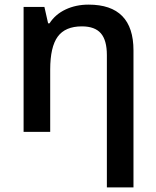

<svg xmlns="http://www.w3.org/2000/svg" viewBox="-20 -570 675 830"><path d="M363 -550Q308 -550 263.5 -529Q219 -508 194 -469H188L172 -540H82V0H197V-269Q197 -367 229.5 -411.5Q262 -456 334 -456Q390 -456 416 -426Q442 -396 442 -332V240H557V-352Q557 -550 363 -550Z"/></svg>

Font: OpenSansMMV
Style: Semibold
Weight: 600
Designer: Steve Matteson
Foundry: Ascender Corporation
Version: Version 6.000